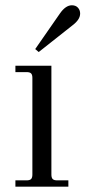

<svg xmlns="http://www.w3.org/2000/svg" viewBox="-20 -704 322 724"><path d="M38.1 0V-23.9H80.1Q92.3 -23.9 97.2 -28.8Q102.1 -33.7 102.1 -45.9V-410.2Q102.1 -422.4 97.2 -427.2Q92.3 -432.1 80.1 -432.1H38.1V-456.1H173.8V-45.9Q173.8 -33.7 178.7 -28.8Q183.6 -23.9 195.8 -23.9H237.8V0ZM126 -507.8 112.8 -519 205.1 -651.9Q227.1 -684.1 251 -684.1Q265.6 -684.1 273.9 -675Q282.2 -666 282.2 -652.8Q282.2 -630.4 253.9 -608.9Z"/></svg>

Font: Flanker Steampunk
Style: Regular
Weight: 400
Designer: Alexey Kryukov, Leonardo Di Lena
Foundry: Alexey Kryukov, Leonardo Di Lena
Version: 1.210